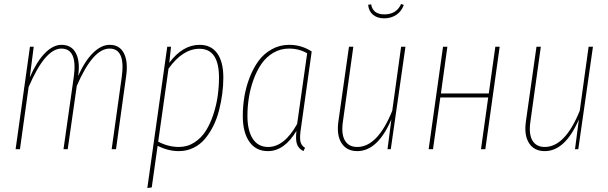

<svg xmlns="http://www.w3.org/2000/svg" viewBox="-20 -756 3083 973"><path d="M536.1 -528.8Q585.9 -528.8 607.9 -486.3Q629.9 -443.8 619.1 -369.1L567.9 0H545.9L597.2 -367.2Q616.7 -509.8 535.2 -509.8Q450.7 -509.8 369.1 -320.8L323.2 0H301.8L354 -367.2Q373.5 -509.8 291 -509.8Q208.5 -509.8 125 -314.9L81.1 0H59.1L131.8 -519H150.9L130.9 -363.8Q166 -444.3 207.5 -486.6Q249 -528.8 292 -528.8Q342.3 -528.8 364.5 -486.8Q386.7 -444.8 376 -371.1Q410.6 -448.2 452.1 -488.5Q493.7 -528.8 536.1 -528.8Z M726.6 196.8 827.6 -519H846.7L837.9 -438Q906.2 -528.8 991.7 -528.8Q1049.8 -528.8 1080.8 -485.8Q1111.8 -442.9 1111.8 -362.8Q1111.8 -322.8 1106.4 -281.5Q1101.1 -240.2 1090.3 -197.8Q1079.6 -155.3 1061.3 -118.4Q1043 -81.5 1018.8 -52.5Q994.6 -23.4 960.4 -6.8Q926.3 9.8 885.7 9.8Q832.5 9.8 778.8 -17.1L749 193.8ZM886.7 -11.2Q930.2 -11.2 965.6 -34.4Q1001 -57.6 1023.7 -94Q1046.4 -130.4 1061.8 -177.7Q1077.1 -225.1 1083.5 -271.5Q1089.8 -317.9 1089.8 -362.8Q1089.8 -508.8 990.7 -508.8Q906.2 -508.8 834 -408.2L781.7 -38.1Q833 -11.2 886.7 -11.2Z M1445.8 -528.8Q1507.8 -528.8 1559.6 -495.1L1505.9 -111.8Q1498.5 -66.4 1501.7 -43Q1504.9 -19.5 1525.9 -6.8L1517.6 9.8Q1492.7 -2.9 1484.9 -25.9Q1477.1 -48.8 1482.4 -92.8Q1420.9 9.8 1337.4 9.8Q1276.9 9.8 1243.7 -37.6Q1210.4 -85 1210.4 -168Q1210.4 -217.3 1218.5 -266.4Q1226.6 -315.4 1245.1 -363.3Q1263.7 -411.1 1290.3 -447.5Q1316.9 -483.9 1357.2 -506.3Q1397.5 -528.8 1445.8 -528.8ZM1444.8 -509.8Q1401.4 -509.8 1365.2 -488.5Q1329.1 -467.3 1305.2 -432.6Q1281.2 -397.9 1264.9 -352.8Q1248.5 -307.6 1241.2 -261.2Q1233.9 -214.8 1233.9 -168.9Q1233.9 -94.2 1261 -52.7Q1288.1 -11.2 1338.9 -11.2Q1420.9 -11.2 1485.8 -127.9L1536.6 -485.8Q1496.1 -509.8 1444.8 -509.8Z M1845.7 -731.9 1860.8 -733.9Q1869.6 -683.1 1927.7 -683.1Q1989.3 -683.1 2012.7 -735.8L2026.4 -731Q2015.1 -698.7 1988.5 -680.9Q1961.9 -663.1 1926.8 -663.1Q1891.6 -663.1 1869.9 -681.6Q1848.1 -700.2 1845.7 -731.9ZM1790.5 9.8Q1736.8 9.8 1710.9 -30.5Q1685.1 -70.8 1694.8 -140.1L1748.5 -519H1770.5L1717.8 -140.1Q1708.5 -77.1 1727.8 -44.2Q1747.1 -11.2 1790.5 -11.2Q1893.6 -11.2 1967.8 -194.8L2012.7 -519H2034.7L1960.4 0H1943.8L1963.4 -150.9Q1894 9.8 1790.5 9.8Z M2417.5 0 2454.1 -262.2H2211.4L2174.3 0H2152.3L2225.1 -519H2247.1L2214.4 -282.2H2457L2490.2 -519H2512.2L2439.5 0Z M2740.7 9.8Q2687 9.8 2661.1 -30.5Q2635.3 -70.8 2645 -140.1L2698.7 -519H2720.7L2668 -140.1Q2658.7 -77.1 2678 -44.2Q2697.3 -11.2 2740.7 -11.2Q2843.8 -11.2 2918 -194.8L2962.9 -519H2984.9L2910.6 0H2894L2913.6 -150.9Q2844.2 9.8 2740.7 9.8Z"/></svg>

Font: Fira Sans Compressed Thin
Style: Italic
Weight: 100
Width: 3
Italic angle: -8°
Designer: Carrois Corporate & Edenspiekermann AG
Foundry: Carrois Corporate GbR & Edenspiekermann AG
Version: Version 4.203;PS 004.203;hotconv 1.0.88;makeotf.lib2.5.64775